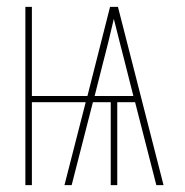

<svg xmlns="http://www.w3.org/2000/svg" viewBox="-20 -540 540 560"><path d="M54 0V-520H73V-260H235L301 -520H324L457 0H436L374 -242H322V0H303V-242H251L189 0H168L230 -242H73V0ZM369 -260 347 -347Q338 -381 329.5 -415.5Q321 -450 312 -485Q304 -450 295.5 -415.5Q287 -381 278 -347L256 -260Z"/></svg>

Font: Iosevka SS18 Thin
Style: Regular
Weight: 100
Monospace: yes
Designer: Belleve Invis
Foundry: Belleve Invis
Version: Version 25.1.1; ttfautohint (v1.8.4)